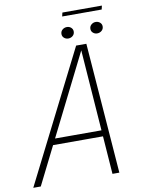

<svg xmlns="http://www.w3.org/2000/svg" viewBox="-105 -1004 796 1072"><g transform="rotate(-10 293.0 -468.0)"><path d="M-5 0 368.5 -740.5H426.5L483 0H444L392 -711H393L37.5 0ZM129 -215.5 135.5 -250H451L444.5 -215.5ZM333 -787Q319 -787 309 -795.8Q299 -804.5 299 -818Q299 -833 309.8 -842.2Q320.5 -851.5 335.5 -851.5Q349 -851.5 359 -842.8Q369 -834 369 -820.5Q369 -805.5 358.2 -796.2Q347.5 -787 333 -787ZM496.5 -787Q483 -787 473 -795.8Q463 -804.5 463 -818Q463 -833 473.8 -842.2Q484.5 -851.5 499 -851.5Q512.5 -851.5 522.8 -842.8Q533 -834 533 -820.5Q533 -805.5 522 -796.2Q511 -787 496.5 -787ZM320 -914 325 -935.5H549L544 -914Z"/></g></svg>

Font: Epilogue ExtraLight
Style: Italic
Weight: 250
Italic angle: -12°
Designer: Tyler Finck
Foundry: Etcetera Type Co
Version: Version 2.112